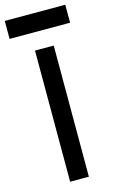

<svg xmlns="http://www.w3.org/2000/svg" viewBox="-169 -939 591 990"><g transform="rotate(-15 126.5 -444.0)"><path d="M76 0V-700H176V0ZM-35 -792V-888H288V-792Z"/></g></svg>

Font: Fustat SemiBold
Style: Regular
Weight: 600
Designer: Mohamed Gaber, Khaled Hosny, Laura Garcia Mut
Foundry: Kief Type Foundry, Alif Type Foundry, Hard Type Foundry
Version: Version 1.007